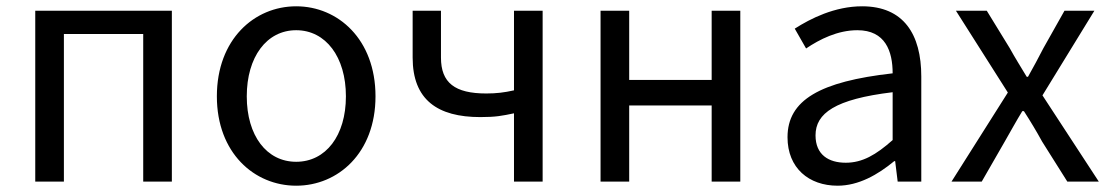

<svg xmlns="http://www.w3.org/2000/svg" viewBox="-20 -577 3526 610"><path d="M92 0H183V-469H435V0H526V-543H92Z M921 13C1054 13 1173 -91 1173 -271C1173 -452 1054 -557 921 -557C788 -557 669 -452 669 -271C669 -91 788 13 921 13ZM921 -63C827 -63 764 -146 764 -271C764 -396 827 -481 921 -481C1015 -481 1079 -396 1079 -271C1079 -146 1015 -63 921 -63Z M1613 0H1704V-543H1613V-290C1582 -283 1557 -280 1525 -280C1425 -280 1381 -314 1381 -394V-543H1291V-394C1291 -260 1370 -205 1506 -205C1555 -205 1575 -209 1613 -217Z M1888 0H1979V-242H2241V0H2332V-543H2241V-323H1979V-543H1888Z M2641 13C2708 13 2769 -22 2821 -65H2824L2832 0H2907V-334C2907 -468 2851 -557 2719 -557C2632 -557 2555 -518 2505 -486L2541 -423C2584 -452 2641 -481 2704 -481C2793 -481 2816 -414 2816 -344C2585 -318 2482 -259 2482 -141C2482 -43 2550 13 2641 13ZM2667 -60C2613 -60 2571 -85 2571 -147C2571 -217 2633 -262 2816 -284V-132C2763 -85 2720 -60 2667 -60Z M3003 0H3099L3172 -127C3191 -160 3209 -193 3228 -224H3233C3253 -193 3273 -160 3291 -127L3371 0H3471L3292 -274L3457 -543H3362L3295 -424C3279 -393 3263 -363 3246 -333H3242C3224 -363 3205 -393 3188 -424L3115 -543H3017L3182 -283Z"/></svg>

Font: Noto Sans JP
Style: Regular
Weight: 400
Designer: Ryoko NISHIZUKA  (kana, bopomofo & ideographs); Paul D. Hunt (Latin, Greek & Cyrillic); Sandoll Communications , Soo-you
Foundry: Adobe
Version: Version 2.002;hotconv 1.0.116;makeotfexe 2.5.65601